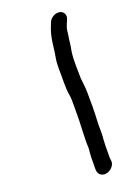

<svg xmlns="http://www.w3.org/2000/svg" viewBox="-83 -706 566 826"><g transform="rotate(-10 200.5 -292.5)"><path d="M193 -618 191 -609C177 -548 187 -516 186 -463C186 -442 189 -426 191 -414C199 -377 204 -325 217 -293C224 -272 226 -251 231 -225C242 -170 246 -107 258 -55C260 -35 261 -15 265 3L268 21C271 41 273 60 291 66C311 73 331 59 340 43C352 22 341 11 339 -5C333 -37 328 -70 325 -104C322 -125 318 -138 315 -163C310 -206 302 -251 294 -292C290 -316 283 -333 277 -356C270 -397 259 -436 258 -479C259 -514 256 -522 256 -551C256 -567 253 -575 257 -591C258 -598 260 -604 261 -609L263 -618C267 -637 255 -653 236 -653C217 -653 197 -637 193 -618Z"/></g></svg>

Font: Electronic
Style: BdIt
Weight: 700
Version: Version 1.011